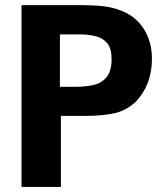

<svg xmlns="http://www.w3.org/2000/svg" viewBox="-20 -742 651 762"><path d="M65.4 0V-721.7H288.1Q351.6 -721.7 389.6 -717.3Q427.7 -712.9 460 -700.2Q518.6 -677.7 550.8 -627Q583 -576.2 583 -508.8Q583 -405.3 518.6 -337.9Q478.5 -300.8 429.2 -291.5Q379.9 -282.2 327.1 -282.2H221.7V0ZM217.8 -397.5H280.3Q318.4 -397.5 351.1 -404.8Q383.8 -412.1 403.3 -436Q422.9 -460 422.9 -507.8Q422.9 -549.8 405.3 -570.8Q387.7 -591.8 358.4 -598.6Q329.1 -605.5 295.9 -605.5H217.8Z"/></svg>

Font: FreeUniversal
Style: Bold
Weight: 700
Version: Version 1.001 March 22, 2017